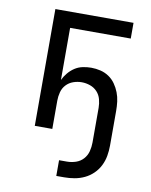

<svg xmlns="http://www.w3.org/2000/svg" viewBox="-82 -581 664 842"><g transform="rotate(10 250.0 -160.0)"><path d="M227 200V130H262Q282 130 301.5 123.5Q321 117 334.5 102Q348 87 353 67.5Q358 48 358 28V-126Q358 -145 353 -164Q348 -183 335 -197Q322 -211 303.5 -217.5Q285 -224 266 -224Q247 -224 228.5 -217.5Q210 -211 197 -197Q184 -183 179 -164Q174 -145 174 -126V0H96V-520H444V-450H174V-218Q182 -235 194.5 -250Q207 -265 223 -275.5Q239 -286 258 -290Q277 -294 296 -294Q317 -294 337.5 -289Q358 -284 375 -272.5Q392 -261 404 -244Q416 -227 423.5 -207.5Q431 -188 433.5 -167.5Q436 -147 436 -126V28Q436 51 432 74Q428 97 417.5 118Q407 139 390 155.5Q373 172 352 182Q331 192 308 196Q285 200 262 200Z"/></g></svg>

Font: Iosevka SS04
Style: Regular
Weight: 400
Monospace: yes
Designer: Belleve Invis
Foundry: Belleve Invis
Version: Version 19.0.0; ttfautohint (v1.8.4)